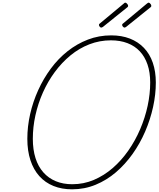

<svg xmlns="http://www.w3.org/2000/svg" viewBox="-20 -1394 1183 1433"><path d="M518 19Q441 19 379 -6Q317 -31 273.5 -79.5Q230 -128 207 -198.5Q184 -269 184 -358Q184 -450 205 -542.5Q226 -635 265 -721Q304 -807 359 -881.5Q414 -956 484 -1011.5Q554 -1067 636 -1098.5Q718 -1130 810 -1130Q888 -1130 949.5 -1106Q1011 -1082 1054.5 -1036.5Q1098 -991 1120.5 -925.5Q1143 -860 1143 -778Q1143 -689 1122.5 -595.5Q1102 -502 1063.5 -412.5Q1025 -323 969.5 -245Q914 -167 845 -108Q776 -49 693.5 -15Q611 19 518 19ZM519 -19Q605 -19 681 -51.5Q757 -84 821.5 -140Q886 -196 938 -270.5Q990 -345 1026.5 -430.5Q1063 -516 1082 -604.5Q1101 -693 1101 -778Q1101 -854 1081 -912.5Q1061 -971 1023.5 -1011Q986 -1051 931.5 -1072Q877 -1093 808 -1093Q724 -1093 647.5 -1063.5Q571 -1034 506 -980.5Q441 -927 389 -856.5Q337 -786 300.5 -704Q264 -622 244.5 -534Q225 -446 225 -358Q225 -277 245 -214Q265 -151 303.5 -107.5Q342 -64 396.5 -41.5Q451 -19 519 -19ZM735 -1188Q730 -1188 724.5 -1194.5Q719 -1201 719 -1206Q719 -1208 719 -1210.5Q719 -1213 722 -1216L902 -1366Q906 -1369 908.5 -1371.5Q911 -1374 915 -1374Q920 -1374 924.5 -1370Q929 -1366 932.5 -1361Q936 -1356 936 -1351Q936 -1348 935.5 -1345.5Q935 -1343 932 -1341L748 -1193Q744 -1191 741 -1189.5Q738 -1188 735 -1188ZM910 -1188Q904 -1188 898 -1194.5Q892 -1201 892 -1206Q892 -1208 892 -1210.5Q892 -1213 895 -1216L1075 -1366Q1080 -1369 1082.5 -1371.5Q1085 -1374 1088 -1374Q1094 -1374 1098.5 -1370Q1103 -1366 1106 -1361Q1109 -1356 1109 -1351Q1109 -1348 1108.5 -1345.5Q1108 -1343 1105 -1341L921 -1193Q917 -1191 914.5 -1189.5Q912 -1188 910 -1188Z"/></svg>

Font: Playwrite CU Thin
Style: Regular
Weight: 250
Designer: Veronika Burian, José Scaglione
Foundry: TypeTogether
Version: Version 1.002